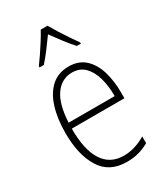

<svg xmlns="http://www.w3.org/2000/svg" viewBox="-192 -848 818 942"><g transform="rotate(-30 217.5 -377.0)"><path d="M226 -539Q283 -539 318.5 -506Q354 -473 370 -418.5Q386 -364 386 -300V-267H88Q87 -149 126.5 -86.5Q166 -24 244 -24Q306 -24 368 -61V-23Q340 -7 309.5 1.5Q279 10 242 10Q143 10 96.5 -64.5Q50 -139 50 -263Q50 -345 69.5 -407Q89 -469 128 -504Q167 -539 226 -539ZM226 -505Q167 -505 130.5 -454Q94 -403 89 -300H350Q350 -357 337 -403.5Q324 -450 296.5 -477.5Q269 -505 226 -505ZM237 -764Q250 -741 268.5 -711.5Q287 -682 305.5 -655Q324 -628 335 -613V-606H312Q289 -631 264 -664Q239 -697 218 -726Q198 -698 172.5 -664Q147 -630 125 -606H101V-613Q115 -632 133.5 -659Q152 -686 169.5 -714Q187 -742 199 -764Z"/></g></svg>

Font: Noto Sans Thai Cond ExtLt
Style: Regular
Weight: 200
Width: 3
Designer: Monotype Design Team
Foundry: Monotype Imaging Inc.
Version: Version 2.002; ttfautohint (v1.8.4.7-5d5b)